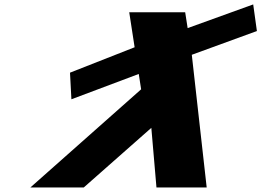

<svg xmlns="http://www.w3.org/2000/svg" viewBox="-20 -829 1153 847"><path d="M670.2 -2 647.6 -265 349.5 -2H114L602.6 -435L592.1 -502.7L295 -391L288.8 -508.4L573.9 -620.5L550.1 -775H796.9L807.8 -705L1097 -809.5L1113.3 -692.1L826.1 -587.3L891.8 -2Z"/></svg>

Font: Hussar
Style: BdSuprExtOblFive
Weight: 700
Foundry: Cannot Into Space Fonts
Version: Version 2.00